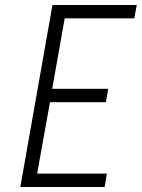

<svg xmlns="http://www.w3.org/2000/svg" viewBox="-20 -745 565 765"><path d="M515.1 -671.9H237.8L188 -391.1H411.1L401.9 -337.9H179.2L127.9 -53.2H405.8L397 0H61L189 -725.1H524.9Z"/></svg>

Font: Stilu Light
Style: Italic
Weight: 300
Italic angle: -10°
Designer: Genilson Lima Santos
Foundry: Genilson Lima Santos
Version: Version 1.200;PS 001.200;hotconv 1.0.88;makeotf.lib2.5.64775